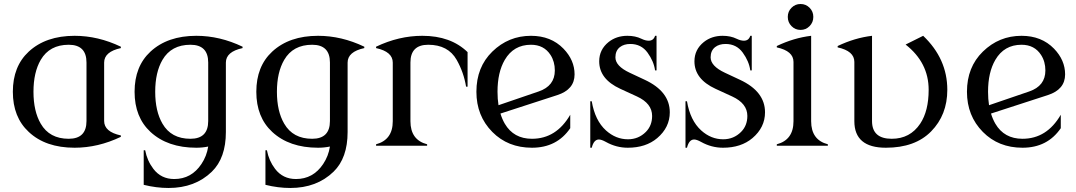

<svg xmlns="http://www.w3.org/2000/svg" viewBox="-20 -725 5352 955"><path d="M321.8 -34.7Q410.2 -34.7 410.2 -123V-414.1Q410.2 -502.4 321.8 -502.4Q226.6 -502.4 182.6 -427.2Q146.5 -365.2 146.5 -268.6Q146.5 -171.9 182.6 -109.9Q226.1 -34.7 321.8 -34.7ZM351.1 9.8Q206.5 9.8 123 -68.8Q43.9 -142.1 43.9 -268.6Q43.9 -395 123 -468.3Q208 -546.9 351.1 -546.9Q467.8 -546.9 581.1 -492.7V-485.8Q498 -467.8 498 -413.6V-123.5Q498 -69.3 581.1 -51.3V-44.4Q467.8 9.8 351.1 9.8Z M927.2 -34.7Q1015.6 -34.7 1015.6 -123V-414.1Q1015.6 -502.4 927.2 -502.4Q832 -502.4 788.1 -427.2Q752 -365.2 752 -268.6Q752 -171.9 788.1 -109.9Q831.5 -34.7 927.2 -34.7ZM1015.6 3.9Q986.8 9.8 956.5 9.8Q813.5 9.8 728.5 -68.8Q649.4 -142.1 649.4 -268.6Q649.4 -395 728.5 -468.3Q813.5 -546.9 956.5 -546.9Q1073.2 -546.9 1186.5 -492.7V-485.8Q1103.5 -467.8 1103.5 -413.6V-68.4Q1103.5 61 1033.7 128.9Q950.2 210 818.4 210Q757.8 210 694.8 194.3V22.5H702.1Q711.9 74.2 742.7 114.7Q781.2 165.5 846.7 165.5Q932.1 165.5 981.9 90.8Q1008.3 51.3 1015.6 3.9Z M1532.7 -34.7Q1621.1 -34.7 1621.1 -123V-414.1Q1621.1 -502.4 1532.7 -502.4Q1437.5 -502.4 1393.6 -427.2Q1357.4 -365.2 1357.4 -268.6Q1357.4 -171.9 1393.6 -109.9Q1437 -34.7 1532.7 -34.7ZM1621.1 3.9Q1592.3 9.8 1562 9.8Q1418.9 9.8 1334 -68.8Q1254.9 -142.1 1254.9 -268.6Q1254.9 -395 1334 -468.3Q1418.9 -546.9 1562 -546.9Q1678.7 -546.9 1792 -492.7V-485.8Q1709 -467.8 1709 -413.6V-68.4Q1709 61 1639.2 128.9Q1555.7 210 1423.8 210Q1363.3 210 1300.3 194.3V22.5H1307.6Q1317.4 74.2 1348.1 114.7Q1386.7 165.5 1452.1 165.5Q1537.6 165.5 1587.4 90.8Q1613.8 51.3 1621.1 3.9Z M1850.6 0V-7.3Q1933.6 -29.8 1933.6 -122.1V-413.6Q1933.6 -467.8 1850.6 -485.8V-492.7Q1963.9 -546.9 2080.6 -546.9Q2222.2 -546.9 2305.7 -465.8V-293.9H2298.3Q2286.6 -365.2 2251.5 -427.2Q2209 -502.4 2109.9 -502.4Q2021.5 -502.4 2021.5 -414.1V-122.1Q2021.5 -28.8 2104.5 -7.3V0Z M2459.5 -201.7Q2459.5 -201.7 2659.2 -270Q2739.7 -297.4 2739.7 -374.5Q2739.7 -418.5 2718.3 -451.7Q2685.5 -502.4 2621.1 -502.4Q2534.7 -502.4 2490.7 -427.2Q2454.6 -365.2 2454.6 -268.6Q2454.6 -232.4 2459.5 -201.7ZM2626 9.8Q2506.3 9.8 2428.7 -68.8Q2349.6 -148.9 2349.6 -268.6Q2349.6 -391.1 2428.7 -468.3Q2509.3 -546.9 2621.1 -546.9Q2720.7 -546.9 2782.7 -482.9Q2837.9 -425.8 2837.9 -355Q2837.9 -279.8 2752 -252L2469.2 -160.2Q2477.5 -132.8 2490.7 -109.9Q2534.7 -34.7 2626 -34.7Q2747.1 -34.7 2816.4 -154.3V-87.4Q2750 9.8 2626 9.8Z M3102.5 9.8Q3045.4 9.8 2993.7 -19Q2971.7 -31.2 2959 -31.2Q2933.6 -31.2 2923.3 9.8H2916V-221.2H2923.3Q2939.5 -125.5 2994.1 -76.2Q3043 -32.2 3103.5 -32.2Q3155.8 -32.2 3192.4 -68.8Q3223.6 -100.1 3223.6 -148.4Q3223.6 -210.4 3148.4 -245.1L3065.4 -283.2Q2960.4 -331.5 2960.4 -419.9Q2960.4 -478.5 3007.3 -516.1Q3046.4 -546.9 3100.6 -546.9Q3140.6 -546.9 3170.4 -532.2Q3190.4 -522.5 3206.5 -522.5Q3230.5 -522.5 3238.3 -546.9H3245.6V-375H3238.3Q3231.9 -420.4 3200.7 -463.4Q3169.4 -506.3 3115.2 -506.3Q3083.5 -506.3 3063.5 -490.7Q3041 -473.1 3041 -439.9Q3041 -396.5 3111.8 -363.3L3187 -328.1Q3311.5 -270 3311.5 -166.5Q3311.5 -91.3 3249 -38.1Q3192.4 9.8 3102.5 9.8Z M3576.2 9.8Q3519 9.8 3467.3 -19Q3445.3 -31.2 3432.6 -31.2Q3407.2 -31.2 3397 9.8H3389.6V-221.2H3397Q3413.1 -125.5 3467.8 -76.2Q3516.6 -32.2 3577.1 -32.2Q3629.4 -32.2 3666 -68.8Q3697.3 -100.1 3697.3 -148.4Q3697.3 -210.4 3622.1 -245.1L3539.1 -283.2Q3434.1 -331.5 3434.1 -419.9Q3434.1 -478.5 3481 -516.1Q3520 -546.9 3574.2 -546.9Q3614.3 -546.9 3644 -532.2Q3664.1 -522.5 3680.2 -522.5Q3704.1 -522.5 3711.9 -546.9H3719.2V-375H3711.9Q3705.6 -420.4 3674.3 -463.4Q3643.1 -506.3 3588.9 -506.3Q3557.1 -506.3 3537.1 -490.7Q3514.6 -473.1 3514.6 -439.9Q3514.6 -396.5 3585.4 -363.3L3660.6 -328.1Q3785.2 -270 3785.2 -166.5Q3785.2 -91.3 3722.7 -38.1Q3666 9.8 3576.2 9.8Z M3917 -686.5Q3935.5 -705.1 3961.9 -705.1Q3988.3 -705.1 4006.8 -686.5Q4025.4 -668 4025.4 -640.9Q4025.4 -613.8 4006.8 -595Q3988.3 -576.2 3961.9 -576.2Q3935.5 -576.2 3917 -595Q3898.4 -613.8 3898.4 -640.9Q3898.4 -668 3917 -686.5ZM3843.8 0V-7.3Q3926.8 -29.3 3926.8 -122.1V-417Q3926.8 -471.2 3843.8 -489.3V-496.1Q3928.2 -536.6 4014.6 -546.9V-122.1Q4014.6 -28.8 4097.7 -7.3V0Z M4386.2 9.8Q4229.5 9.8 4229.5 -122.1V-417Q4229.5 -471.2 4146.5 -489.3V-496.1Q4231 -536.6 4317.4 -546.9V-123Q4317.4 -34.7 4415.5 -34.7Q4506.8 -34.7 4557.1 -109.9Q4599.1 -172.9 4599.1 -278.3Q4599.1 -413.6 4484.4 -503.4L4571.8 -546.9Q4691.9 -432.6 4691.9 -278.3Q4691.9 -153.3 4611.3 -71.3Q4531.7 9.8 4386.2 9.8Z M4899.4 -201.7Q4899.4 -201.7 5099.1 -270Q5179.7 -297.4 5179.7 -374.5Q5179.7 -418.5 5158.2 -451.7Q5125.5 -502.4 5061 -502.4Q4974.6 -502.4 4930.7 -427.2Q4894.5 -365.2 4894.5 -268.6Q4894.5 -232.4 4899.4 -201.7ZM5065.9 9.8Q4946.3 9.8 4868.7 -68.8Q4789.6 -148.9 4789.6 -268.6Q4789.6 -391.1 4868.7 -468.3Q4949.2 -546.9 5061 -546.9Q5160.6 -546.9 5222.7 -482.9Q5277.8 -425.8 5277.8 -355Q5277.8 -279.8 5191.9 -252L4909.2 -160.2Q4917.5 -132.8 4930.7 -109.9Q4974.6 -34.7 5065.9 -34.7Q5187 -34.7 5256.3 -154.3V-87.4Q5189.9 9.8 5065.9 9.8Z"/></svg>

Font: Modern Antiqua
Style: Book
Weight: 400
Designer: Wojciech Kalinowski "wmk69" (wmk69@o2.pl)
Foundry: Wojciech Kalinowski "wmk69" (wmk69@o2.pl)
Version: Version 3.1.0; 2021-05-28